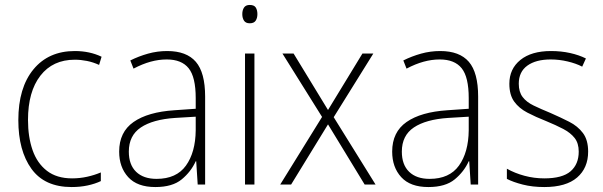

<svg xmlns="http://www.w3.org/2000/svg" viewBox="-20 -745 2436 775"><path d="M269 10Q160 10 107 -63.5Q54 -137 54 -260Q54 -391 115 -465Q176 -539 282 -539Q342 -539 390 -516L380 -483Q356 -494 331 -499Q306 -504 282 -504Q193 -504 143 -439.5Q93 -375 93 -261Q93 -192 111.5 -139Q130 -86 169.5 -55.5Q209 -25 271 -25Q302 -25 331.5 -31.5Q361 -38 387 -49V-14Q364 -3 334 3.5Q304 10 269 10Z M655 -539Q733 -539 770.5 -495.5Q808 -452 808 -355V0H778L772 -94H770Q751 -52 713.5 -21Q676 10 607 10Q534 10 497.5 -30Q461 -70 461 -133Q461 -212 519 -252.5Q577 -293 684 -300L770 -306V-349Q770 -434 741.5 -469.5Q713 -505 653 -505Q621 -505 588 -496Q555 -487 519 -468L506 -501Q540 -518 577.5 -528.5Q615 -539 655 -539ZM687 -269Q597 -263 548.5 -230.5Q500 -198 500 -133Q500 -80 529.5 -51.5Q559 -23 612 -23Q692 -23 730.5 -76.5Q769 -130 770 -219V-274Z M988 -725Q1006 -725 1012.5 -714.5Q1019 -704 1019 -688Q1019 -672 1012 -661.5Q1005 -651 988 -651Q972 -651 965 -661.5Q958 -672 958 -688Q958 -704 965 -714.5Q972 -725 988 -725ZM1007 -529V0H969V-529Z M1280 -273 1120 -529H1165L1304 -301L1443 -529H1487L1327 -272L1496 0H1452L1304 -243L1155 0H1111Z M1757 -539Q1835 -539 1872.5 -495.5Q1910 -452 1910 -355V0H1880L1874 -94H1872Q1853 -52 1815.5 -21Q1778 10 1709 10Q1636 10 1599.5 -30Q1563 -70 1563 -133Q1563 -212 1621 -252.5Q1679 -293 1786 -300L1872 -306V-349Q1872 -434 1843.5 -469.5Q1815 -505 1755 -505Q1723 -505 1690 -496Q1657 -487 1621 -468L1608 -501Q1642 -518 1679.5 -528.5Q1717 -539 1757 -539ZM1789 -269Q1699 -263 1650.5 -230.5Q1602 -198 1602 -133Q1602 -80 1631.5 -51.5Q1661 -23 1714 -23Q1794 -23 1832.5 -76.5Q1871 -130 1872 -219V-274Z M2354 -133Q2354 -67 2309.5 -28.5Q2265 10 2177 10Q2129 10 2090 0Q2051 -10 2026 -23V-64Q2058 -46 2097 -35.5Q2136 -25 2177 -25Q2250 -25 2283 -53.5Q2316 -82 2316 -133Q2316 -167 2299.5 -188Q2283 -209 2253.5 -224.5Q2224 -240 2185 -256Q2142 -273 2108.5 -290.5Q2075 -308 2055.5 -335Q2036 -362 2036 -407Q2036 -467 2080.5 -503Q2125 -539 2204 -539Q2245 -539 2281 -531Q2317 -523 2345 -509L2330 -476Q2305 -489 2271 -497Q2237 -505 2203 -505Q2143 -505 2108.5 -480Q2074 -455 2074 -407Q2074 -374 2089.5 -353.5Q2105 -333 2134 -319Q2163 -305 2202 -289Q2243 -271 2277.5 -253.5Q2312 -236 2333 -208Q2354 -180 2354 -133Z"/></svg>

Font: Noto Sans Gurmukhi SemiCondensed ExtraLight
Style: Regular
Weight: 200
Width: 4
Designer: Jelle Bosma - Monotype Design Team
Foundry: Monotype Imaging Inc.
Version: Version 2.004; ttfautohint (v1.8.4.7-5d5b)